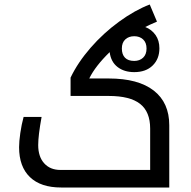

<svg xmlns="http://www.w3.org/2000/svg" viewBox="-20 -834 848 854"><path d="M577.1 -513.2Q532.2 -513.2 502.7 -536.1Q473.1 -559.1 467.8 -602.1Q403.8 -540 377 -484.9H463.9Q594.7 -484.9 663.8 -431.2Q732.9 -377.4 732.9 -276.9V0H252Q161.1 0 113 -46.4Q64.9 -92.8 64.9 -179.2Q64.9 -204.6 70.3 -242.2Q75.7 -279.8 85 -314H165Q149.9 -231 149.9 -189Q149.9 -137.2 176.5 -107.7Q203.1 -78.1 249 -78.1H647.9V-262.2Q647.9 -336.9 603 -372.1Q558.1 -407.2 463.9 -407.2H293.9V-488.8Q326.2 -556.2 382.8 -621.3Q439.5 -686.5 509.5 -737.5Q579.6 -788.6 646 -814L678.2 -737.8Q641.6 -722.2 626 -713.9Q654.8 -702.6 671.9 -678.2Q689 -653.8 689 -619.1Q689 -571.8 658.9 -542.5Q628.9 -513.2 577.1 -513.2ZM577.1 -563Q601.1 -563 616.5 -577.4Q631.8 -591.8 631.8 -618.2Q631.8 -644.5 616.5 -658.7Q601.1 -672.9 577.1 -672.9Q552.7 -672.9 537.4 -658.7Q522 -644.5 522 -618.2Q522 -591.8 535.9 -577.4Q549.8 -563 577.1 -563Z"/></svg>

Font: Noto Kufi Arabic
Style: Regular
Weight: 400
Designer: Monotype Design team
Foundry: Monotype Imaging Inc.
Version: Version 1.02